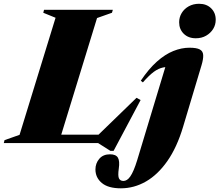

<svg xmlns="http://www.w3.org/2000/svg" viewBox="-71 -757 1162 1016"><path d="M442.5 -661.5 239.5 0H-51L-47 -15.5L32.5 -43.5L223 -663L158 -689.5L162 -705H526L521.5 -689.5ZM436 -30.5 651.5 -239.5 673 -227.5 530 41.5H513.5L448 0H101.5L120 -44.5H521ZM877 -639Q877 -666 890.5 -688.2Q904 -710.5 928 -723.8Q952 -737 982.5 -737Q1022 -737 1046.2 -713.2Q1070.5 -689.5 1070.5 -652.5Q1070.5 -625.5 1056.8 -603.5Q1043 -581.5 1019.5 -568Q996 -554.5 965 -554.5Q925.5 -554.5 901.2 -578.5Q877 -602.5 877 -639ZM898 -86.5Q865.5 22.5 814.8 95Q764 167.5 701.2 203.5Q638.5 239.5 568.5 239.5Q501.5 239.5 467.8 211.2Q434 183 434 139.5Q434 107.5 454.2 83.5Q474.5 59.5 511 59.5Q542.5 59.5 553 77.5Q563.5 95.5 557.5 135.5Q552 174.5 558.8 187.5Q565.5 200.5 582 200.5Q591.5 200.5 600.8 194.8Q610 189 618.8 176.2Q627.5 163.5 636.5 142.5Q645.5 121.5 655 90.5L818.5 -450.5L851 -402Q817.5 -405 792.5 -400Q767.5 -395 742.8 -376.8Q718 -358.5 685 -321L674 -330Q716 -392.5 759.2 -431Q802.5 -469.5 846 -487Q889.5 -504.5 931.5 -504.5Q969 -504.5 986 -495.5Q1003 -486.5 1004.2 -466Q1005.5 -445.5 995.5 -412Z"/></svg>

Font: Newsreader 60pt ExtraBold
Style: Italic
Weight: 800
Italic angle: -17°
Designer: Hugues Gentile
Foundry: Production Type
Version: Version 1.003